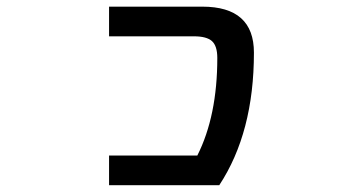

<svg xmlns="http://www.w3.org/2000/svg" viewBox="-20 -542 1040 563"><path d="M573.2 -522.5Q724.6 -522.5 724.6 -387.7Q724.6 -153.3 623 1H299.8V-85.9H558.6Q617.2 -202.1 617.2 -372.1Q617.2 -407.2 601.6 -421.4Q585.9 -435.5 548.8 -435.5H299.8V-522.5Z"/></svg>

Font: GenEi Gothic M SemiBold
Style: Regular
Weight: 500
Designer: o_tamon (Modified); [Source Han Sans]
Ryoko NISHIZUKA  (kana & ideographs); Paul D. Hunt (Latin, Greek & Cyrillic); Wenl
Version: Version 1.1a;Original Version 1.004